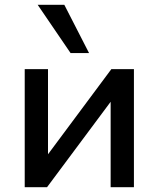

<svg xmlns="http://www.w3.org/2000/svg" viewBox="-20 -780 661 800"><path d="M83 0V-492H180V-117H165L444 -492H538V0H441V-376H456L176 0ZM274 -559 137 -760H248L351 -559Z"/></svg>

Font: NunitoSans_10ptSemiBold
Style: Regular
Weight: 600
Designer: Vernon Adams
Foundry: Vernon Adams
Version: Version 3.101;gftools[0.9.27]